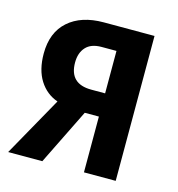

<svg xmlns="http://www.w3.org/2000/svg" viewBox="-87 -619 643 695"><g transform="rotate(15 234.5 -271.5)"><path d="M133 0H5L130 -223Q87 -238 62 -277.5Q37 -317 37 -378Q37 -457 85.5 -500Q134 -543 218 -543H408V0H289V-209H236ZM155 -376Q155 -296 237 -296H289V-455H233Q194 -455 174.5 -433.5Q155 -412 155 -376Z"/></g></svg>

Font: Avrile Sans Condensed SemiBold
Style: Regular
Weight: 600
Width: 3
Designer: Monotype Design Team
Foundry: Monotype Imaging Inc.
Version: Version 2.001;September 10, 2019;FontCreator 11.5.0.2425 64-